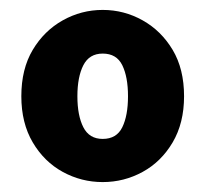

<svg xmlns="http://www.w3.org/2000/svg" viewBox="-20 -731 414 387"><path d="M187 -364Q144 -364 106.5 -384.5Q69 -405 46 -444Q23 -483 23 -537Q23 -592 46 -630.5Q69 -669 106.5 -690Q144 -711 187 -711Q230 -711 267.5 -690Q305 -669 328 -630.5Q351 -592 351 -537Q351 -483 328 -444Q305 -405 267.5 -384.5Q230 -364 187 -364ZM187 -451Q215 -451 226.5 -474.5Q238 -498 238 -537Q238 -576 226.5 -599.5Q215 -623 187 -623Q160 -623 148 -599.5Q136 -576 136 -537Q136 -498 148 -474.5Q160 -451 187 -451Z"/></svg>

Font: Mada ExtraBold
Style: Regular
Weight: 800
Designer: Khaled Hosny
Version: Version 1.5